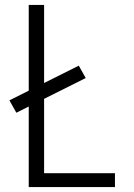

<svg xmlns="http://www.w3.org/2000/svg" viewBox="-20 -755 540 775"><path d="M96 0V-735H158V-56H444V0ZM46 -300 18 -350 298 -490 326 -440Z"/></svg>

Font: Iosevka SS01 Light
Style: Regular
Weight: 300
Monospace: yes
Designer: Belleve Invis
Foundry: Belleve Invis
Version: 2.3.3; ttfautohint (v1.8.3)